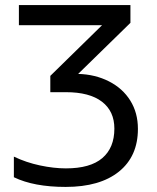

<svg xmlns="http://www.w3.org/2000/svg" viewBox="-20 -734 624 764"><path d="M291 -439.9Q358.9 -438 413.6 -410.2Q468.3 -382.3 498.5 -333.7Q528.8 -285.2 528.8 -221.2Q528.8 -111.8 453.1 -51Q377.4 9.8 241.2 9.8Q114.7 9.8 35.2 -28.8V-110.8Q84 -87.4 139.2 -75.7Q194.3 -64 242.2 -64Q339.4 -64 387.2 -105Q435.1 -146 435.1 -222.2Q435.1 -291.5 385.7 -329.3Q336.4 -367.2 242.2 -367.2H180.2V-432.1L386.2 -633.8H55.2V-713.9H499V-643.1Z"/></svg>

Font: Noto Sans Southeast Asian
Style: Regular
Weight: 400
Designer: Monotype Design Team
Foundry: Monotype Imaging Inc.
Version: Version 1.06 uh; ttfautohint (v1.4.1)